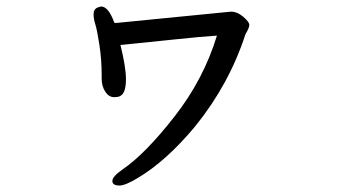

<svg xmlns="http://www.w3.org/2000/svg" viewBox="-20 -516 1040 593"><path d="M349 57Q327 57 327 43Q327 29 359 7Q428 -40 518.5 -155.5Q609 -271 650 -406Q602 -403 517.5 -394Q433 -385 396 -381.5Q359 -378 352 -377Q369 -309 369 -271Q369 -229 352 -220Q347 -216 332 -216Q316 -216 305 -233Q294 -250 294 -273V-285Q294 -332 287 -377.5Q280 -423 274.5 -440.5Q269 -458 269 -472Q269 -488 282 -493L292 -496Q315 -496 333 -446Q335 -445 338 -445L693 -480Q713 -480 731.5 -464Q750 -448 750 -439Q750 -430 738 -410Q688 -256 583 -126Q493 -18 405 34Q367 57 349 57Z"/></svg>

Font: LXGW WenKai Medium
Style: Regular
Weight: 500
Designer: LXGW / Fontworks Inc.
Foundry: LXGW / Fontworks Inc.
Version: Version 1.501; October 10, 2024